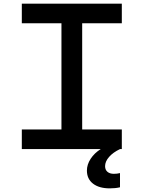

<svg xmlns="http://www.w3.org/2000/svg" viewBox="-20 -820 790 1056"><path d="M100 -108H318V-692H100V-800H650V-692H432V-108H650V0H100ZM458 118Q458 85 478.5 53.5Q499 22 534 0L584 -2L640 0Q602 18 580 43Q558 68 558 94Q558 114 571 125Q584 136 606 136Q624 136 640 132V210Q616 216 584 216Q525 216 491.5 190Q458 164 458 118Z"/></svg>

Font: Martian Mono sWd Rg
Style: Regular
Weight: 400
Width: 6
Monospace: yes
Designer: Roman Shamin
Foundry: Evil Martians
Version: Version 1.000